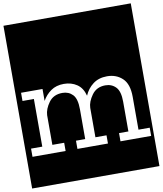

<svg xmlns="http://www.w3.org/2000/svg" viewBox="-127 -1008 1113 1313"><g transform="rotate(-10 430.0 -352.0)"><path d="M-12 213V-917H872V213ZM639 0H852V-57H774V-285Q774 -374 731.5 -414Q689 -454 625 -454Q567 -454 527.5 -424Q488 -394 468 -347Q454 -402 415.5 -428Q377 -454 325 -454Q272 -454 235 -428Q198 -402 176 -362V-445H27V-388H106V-57H28V0H258V-57H176V-263Q178 -306 210.5 -350.5Q243 -395 305 -395Q348 -395 376 -366Q404 -337 404 -264V-57H340V0H552V-57H475V-261Q476 -303 509 -349Q542 -395 603 -395Q647 -395 675.5 -365.5Q704 -336 704 -264V-57H639Z"/></g></svg>

Font: Zilla Slab Highlight
Style: Regular
Weight: 400
Designer: Typotheque Type Foundry
Foundry: Typotheque type foundry
Version: Version 1.1; 2017; ttfautohint (v1.6)